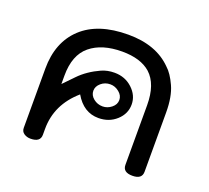

<svg xmlns="http://www.w3.org/2000/svg" viewBox="-91 -595 773 709"><g transform="rotate(20 296.0 -240.5)"><path d="M492.1 1.5Q454.5 1.5 454.5 -27.7V-261.9Q454.5 -344.6 412.4 -382.7Q373.8 -416.8 301 -416.8Q221.8 -416.8 176 -379.2Q130.2 -341.6 130.2 -260.4V-227.2Q154 -251.5 170 -268.3Q186.1 -285.1 206.4 -299Q226.7 -312.9 249.8 -323.3Q272.8 -333.7 301 -333.7Q342.6 -333.7 371.3 -306.9Q400 -280.2 400 -244.6Q400 -207.9 371.3 -181.9Q342.6 -155.9 301 -155.9Q242.6 -155.9 208.4 -214.9Q130.2 -147 130.2 -51V-27.7Q130.2 1.5 91.6 1.5Q77.2 1.5 66.1 -5.9Q55 -13.4 55 -27.7V-260.4Q55 -364.4 118.6 -423.8Q182.2 -483.2 301 -483.2Q410.9 -483.2 472.3 -420.8Q493.6 -402 511.6 -362.4Q529.7 -322.8 529.7 -260.4V-27.7Q529.7 1.5 492.1 1.5ZM301 -201.5Q319.8 -201.5 335.6 -214.1Q351.5 -226.7 351.5 -244.6Q351.5 -262.4 335.6 -275.2Q319.8 -288.1 301 -288.1Q280.2 -288.1 264.9 -275Q249.5 -261.9 249.5 -244.6Q249.5 -226.7 265.1 -214.1Q280.7 -201.5 301 -201.5Z"/></g></svg>

Font: Shan Wanhai
Style: Regular
Weight: 400
Designer: Khon Soe Zaw Thu
Foundry: Shan Unicode
Version: Version 1.00 June 3, 2017, initial release